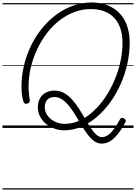

<svg xmlns="http://www.w3.org/2000/svg" viewBox="-20 -1031 1096 1547"><path d="M800 126Q767 126 739 106Q711 86 686 52.5Q661 19 637 -21Q613 -61 589 -101Q565 -141 538.5 -174.5Q512 -208 482.5 -228.5Q453 -249 418 -249Q394 -249 377 -239.5Q360 -230 350.5 -212Q341 -194 341 -168Q341 -128 364.5 -97.5Q388 -67 424.5 -50Q461 -33 502 -33Q563 -33 621 -59.5Q679 -86 731 -133.5Q783 -181 826 -244Q869 -307 900.5 -380Q932 -453 949.5 -531Q967 -609 967 -686Q967 -752 949.5 -803Q932 -854 899 -888.5Q866 -923 819 -940.5Q772 -958 711 -958Q642 -958 578 -933.5Q514 -909 458 -865.5Q402 -822 357 -762.5Q312 -703 279 -633Q246 -563 228 -486.5Q210 -410 210 -331Q210 -313 211.5 -294.5Q213 -276 215 -258Q217 -240 220 -223Q222 -213 215.5 -206Q209 -199 200 -196Q191 -193 182.5 -196Q174 -199 171 -207Q165 -223 161 -242.5Q157 -262 155 -284.5Q153 -307 153 -331Q153 -417 172.5 -500.5Q192 -584 228.5 -660Q265 -736 316.5 -800Q368 -864 431 -911Q494 -958 566.5 -984.5Q639 -1011 718 -1011Q789 -1011 846 -988.5Q903 -966 943 -924.5Q983 -883 1004 -822.5Q1025 -762 1025 -686Q1025 -602 1006 -517Q987 -432 952 -353Q917 -274 868 -206.5Q819 -139 760 -88.5Q701 -38 634.5 -9.5Q568 19 496 19Q457 19 419.5 5.5Q382 -8 351.5 -32.5Q321 -57 303 -91.5Q285 -126 285 -167Q285 -206 301 -236.5Q317 -267 347.5 -284Q378 -301 420 -301Q462 -301 497 -281Q532 -261 562 -227.5Q592 -194 617.5 -154Q643 -114 666 -73.5Q689 -33 711 0Q733 33 755.5 53.5Q778 74 802 74Q825 74 848.5 58.5Q872 43 896.5 11Q921 -21 948 -72Q954 -81 964 -81.5Q974 -82 984 -74Q992 -67 993.5 -60Q995 -53 989 -44Q973 -14 953.5 16Q934 46 910.5 71Q887 96 859.5 111Q832 126 800 126ZM0 486H1056V496H0ZM0 -20H1056V0H0ZM0 -505H1056V-500H0ZM0 -1006H1056V-996H0Z"/></svg>

Font: Playwrite CA Guides
Style: Regular
Weight: 400
Designer: Veronika Burian, José Scaglione
Foundry: TypeTogether
Version: Version 1.003